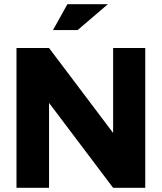

<svg xmlns="http://www.w3.org/2000/svg" viewBox="-20 -900 775 920"><path d="M59 -670V0H215V-407L522 0H676V-670H522V-263L215 -670ZM234 -756H352L497 -880H303Z"/></svg>

Font: LT Wave Text Black
Style: Regular
Weight: 900
Designer: Daniel Lyons
Version: Version 2.5 (Glyphs App)